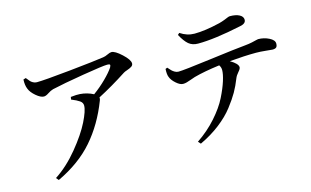

<svg xmlns="http://www.w3.org/2000/svg" viewBox="-96 -1025 2192 1354"><g transform="rotate(-15 1000.0 -348.5)"><path d="M130.9 -701.2 149.4 -707Q167 -685.5 172.4 -679.2Q177.7 -672.9 190.4 -665.5Q203.1 -658.2 217.8 -658.2Q271.5 -658.2 461.4 -677.7Q651.4 -697.3 714.8 -707Q730.5 -709 749.5 -718.3Q768.6 -727.5 779.3 -727.5Q805.7 -727.5 853 -683.6Q900.4 -639.6 900.4 -613.3Q900.4 -599.6 888.2 -591.3Q876 -583 855.5 -576.2Q835 -569.3 828.1 -564.5Q719.7 -494.1 616.2 -440.4Q618.2 -430.7 613.3 -418.9Q551.8 -258.8 451.2 -143.6Q350.6 -28.3 188.5 47.9L172.9 29.3Q262.7 -29.3 341.3 -125Q419.9 -220.7 458.5 -298.3Q497.1 -376 497.1 -413.1Q497.1 -434.6 477.5 -448.2Q458 -461.9 418.9 -477.5L421.9 -496.1Q466.8 -501 489.3 -499Q541 -495.1 585.9 -471.7Q635.7 -507.8 679.2 -550.8Q722.7 -593.8 743.2 -625Q751 -639.6 747.6 -644.5Q744.1 -649.4 728.5 -649.4Q696.3 -649.4 545.9 -624.5Q395.5 -599.6 315.4 -581.1Q296.9 -576.2 275.9 -562Q254.9 -547.9 240.2 -547.9Q216.8 -547.9 184.1 -575.7Q151.4 -603.5 140.6 -631.8Q128.9 -659.2 130.9 -701.2Z M1264.6 -722.7 1277.3 -734.4Q1326.2 -701.2 1380.9 -701.2Q1457 -701.2 1567.4 -727.5Q1589.8 -733.4 1608.4 -740.7Q1627 -748 1636.2 -752Q1645.5 -755.9 1652.3 -755.9Q1695.3 -755.9 1721.2 -742.2Q1747.1 -728.5 1747.1 -705.1Q1747.1 -676.8 1704.1 -668.9Q1506.8 -627 1386.7 -627Q1345.7 -627 1318.8 -649.4Q1292 -671.9 1264.6 -722.7ZM1118.2 -513.7 1131.8 -519.5Q1147.5 -502 1155.3 -494.1Q1163.1 -486.3 1175.8 -479Q1188.5 -471.7 1202.1 -471.7Q1239.3 -471.7 1438 -497.6Q1636.7 -523.4 1703.1 -529.3Q1733.4 -532.2 1755.4 -537.1Q1777.3 -542 1788.1 -544.9Q1798.8 -547.9 1802.7 -547.9Q1844.7 -547.9 1881.8 -529.3Q1918.9 -510.7 1918.9 -485.4Q1918.9 -465.8 1910.6 -458Q1902.3 -450.2 1882.8 -450.2Q1877 -450.2 1835.9 -454.6Q1794.9 -459 1763.7 -459Q1681.6 -459 1570.3 -449.2Q1626 -417 1626 -390.6Q1626 -378.9 1608.4 -359.4Q1590.8 -339.8 1583 -319.3Q1563.5 -269.5 1539.6 -227.5Q1515.6 -185.5 1474.6 -132.3Q1433.6 -79.1 1369.6 -29.3Q1305.7 20.5 1222.7 59.6L1206.1 41Q1286.1 -12.7 1347.7 -82Q1409.2 -151.4 1440.4 -214.4Q1471.7 -277.3 1486.8 -325.7Q1502 -374 1502 -403.3Q1502 -423.8 1490.2 -440.4Q1377 -425.8 1302.7 -405.3Q1293 -402.3 1272.9 -395Q1252.9 -387.7 1238.8 -383.8Q1224.6 -379.9 1212.9 -379.9Q1190.4 -378.9 1161.6 -404.3Q1132.8 -429.7 1124 -455.1Q1116.2 -473.6 1118.2 -513.7Z"/></g></svg>

Font: GenYoMin TW TTF SemiBold
Style: Regular
Weight: 600
Version: Version 1.300